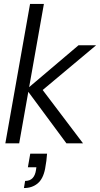

<svg xmlns="http://www.w3.org/2000/svg" viewBox="-20 -725 506 971"><path d="M316 0 114 -273 377 -496H466L171 -249L173 -300L400 0ZM7 0 132 -705H202L77 0ZM101 226 107 190Q131 190 144.5 176Q158 162 162 135L164 121H121L133 52H218Q217 70 214.5 88.5Q212 107 208 129Q198 180 170 203Q142 226 101 226Z"/></svg>

Font: DM Sans 36pt Light
Style: Italic
Weight: 300
Italic angle: -10°
Designer: Colophon Foundry, Jonny Pinhorn
Foundry: Colophon Foundry
Version: Version 4.004;gftools[0.9.30]